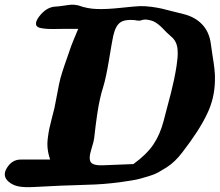

<svg xmlns="http://www.w3.org/2000/svg" viewBox="-32 -793 931 812"><path d="M180.2 -118.2H58.1Q19 -119.6 -3.9 -81.1Q-22.9 -48.8 3.9 -24.9Q22.9 -8.8 47.9 -4.4Q72.8 0 108.9 -2L225.1 -7.8Q245.1 -8.8 291.3 -10Q337.4 -11.2 372.1 -12.9Q406.7 -14.6 439 -18.1Q468.3 -21.5 480.7 -23.2Q493.2 -24.9 520 -29.1Q546.9 -33.2 561 -37.4Q575.2 -41.5 598.4 -48.3Q621.6 -55.2 637.2 -64Q652.8 -72.8 671.9 -84.7Q690.9 -96.7 707 -112.3Q723.1 -127.9 737.8 -147Q811.5 -242.2 844.2 -312Q875.5 -377 877 -451.2Q877.9 -475.1 875 -500.7Q872.1 -526.4 866.9 -557.6Q861.8 -588.9 859.9 -606Q853.5 -657.7 822.8 -689.9Q792 -722.2 742.2 -733.9Q729 -736.8 699.5 -744.6Q669.9 -752.4 651.9 -756.6Q633.8 -760.7 607.7 -764.2Q581.5 -767.6 560.1 -767.1Q537.1 -766.1 477.8 -759.8Q418.5 -753.4 377.4 -754.9Q336.4 -756.3 299.8 -770Q282.2 -773.9 271 -773.2Q259.8 -772.5 237.3 -769Q214.8 -765.6 203.1 -765.1Q164.1 -763.7 132.8 -722.2Q118.2 -702.6 120.4 -689.7Q122.6 -676.8 143.1 -673.8Q153.8 -671.9 167.5 -670.9Q181.2 -669.9 191.7 -670.2Q202.1 -670.4 218.5 -670.7Q234.9 -670.9 243.2 -670.9H298.8Q274.4 -613.3 269 -598.1Q234.4 -501 224.1 -463.9Q217.8 -440.4 210 -396.7Q202.1 -353 198.2 -335.9Q195.3 -323.2 187.7 -294.9Q180.2 -266.6 176.8 -250Q173.3 -233.4 170.2 -209.2Q167 -185.1 169.7 -162.6Q172.4 -140.1 180.2 -118.2ZM532.2 -99.1Q512.2 -98.1 470.7 -96.7Q429.2 -95.2 408.2 -94.2Q363.8 -91.8 352.5 -106.4Q341.3 -121.1 355 -164.1Q365.2 -196.8 366.2 -208Q378.9 -323.7 391.1 -375.5Q396.5 -400.4 403.8 -422.9Q416.5 -463.9 429.2 -541Q441.9 -618.2 446.8 -641.1Q456.5 -683.6 476.3 -697.8Q496.1 -711.9 537.1 -708Q539.6 -707.5 545.7 -706.5Q551.8 -705.6 554 -705.6Q556.2 -705.6 562 -706.1Q576.2 -711.9 590.8 -709.7Q605.5 -707.5 615.2 -703.6Q625 -699.7 636.5 -690.7Q647.9 -681.6 655.3 -673.8Q662.6 -666 672.6 -656Q682.6 -646 689.9 -640.1Q703.1 -629.9 710.4 -615.5Q717.8 -601.1 719 -582.8Q720.2 -564.5 719 -550.3Q717.8 -536.1 714.8 -515.1Q710.9 -488.3 703.9 -455.6Q696.8 -422.9 691.2 -400.6Q685.5 -378.4 675 -339.1Q664.6 -299.8 660.2 -282.2Q644.5 -222.7 616.2 -181.2Q587.9 -139.6 532.2 -99.1Z"/></svg>

Font: Sonetni venez Italic
Style: Regular
Weight: 400
Italic angle: -14°
Designer: Alja Herlah
Foundry: Type Salon
Version: Version 1.000;hotconv 1.0.109;makeotfexe 2.5.65596